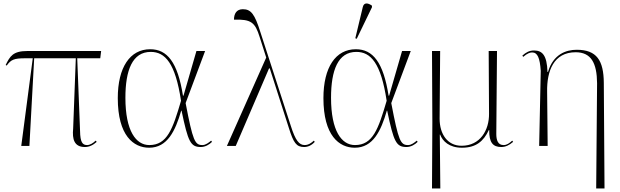

<svg xmlns="http://www.w3.org/2000/svg" viewBox="-20 -824 3500 1084"><path d="M100 0H146L173 -495H408L393 -98C387 -38 399 6 459 6C482 6 504 -3 526 -23L520 -30C506 -16 488 -5 472 -5C446 -5 433 -20 432 -84L416 -495H546L551 -536H134C53 -536 36 -506 12 -457L18 -454C42 -487 58 -495 123 -495H165Z M822 10C925 10 970 -85 1003 -199H1005C1042 -22 1056 6 1114 6C1140 6 1163 -9 1177 -23L1172 -30C1160 -20 1142 -5 1123 -5C1080 -5 1069 -28 1028 -242L1138 -536H1089L1016 -284H1013C983 -473 924 -546 828 -546C714 -546 645 -444 645 -270C645 -58 734 10 822 10ZM823 -5C748 -5 688 -84 688 -272C688 -427 727 -531 831 -531C912 -531 970 -468 1002 -255C955 -95 924 -5 823 -5Z M1261 0H1311L1499 -438H1503L1611 -101C1637 -18 1653 6 1697 6C1718 6 1739 -3 1757 -23L1752 -30C1740 -19 1723 -5 1700 -5C1669 -5 1648 -31 1622 -113L1450 -643C1418 -745 1397 -772 1351 -772C1315 -772 1301 -746 1301 -713C1398 -716 1420 -698 1446 -615L1483 -499Z M1994 -605 2080 -783V-792C2058 -808 2034 -812 2028 -783L1986 -608ZM1983 10C2086 10 2131 -85 2164 -199H2166C2203 -22 2217 6 2275 6C2301 6 2324 -9 2338 -23L2333 -30C2321 -20 2303 -5 2284 -5C2241 -5 2230 -28 2189 -242L2299 -536H2250L2177 -284H2174C2144 -473 2085 -546 1989 -546C1875 -546 1806 -444 1806 -270C1806 -58 1895 10 1983 10ZM1984 -5C1909 -5 1849 -84 1849 -272C1849 -427 1888 -531 1992 -531C2073 -531 2131 -468 2163 -255C2116 -95 2085 -5 1984 -5Z M2419 240H2466L2463 -64H2465C2479 -27 2516 10 2588 10C2667 10 2710 -26 2740 -90H2742C2741 -19 2763 6 2810 6C2834 6 2855 -4 2877 -23L2872 -30C2855 -15 2842 -5 2823 -5C2791 -5 2782 -33 2782 -68L2786 -536H2739L2741 -182C2742 -89 2691 -1 2586 -1C2507 -1 2462 -66 2462 -154L2465 -536H2419L2421 -134Z M3346 240H3393L3389 -356C3388 -483 3349 -543 3236 -543C3175 -543 3103 -517 3074 -418H3071C3068 -512 3042 -539 2995 -539C2968 -539 2949 -528 2929 -510L2934 -503C2957 -523 2973 -528 2984 -528C3015 -528 3028 -497 3033 -424L3024 0H3072L3069 -307C3067 -423 3106 -529 3230 -529C3317 -529 3350 -469 3351 -354Z"/></svg>

Font: Noto Serif Display ExtraLight
Style: Regular
Weight: 200
Designer: Monotype Design Team
Foundry: Monotype Imaging Inc.
Version: Version 2.009